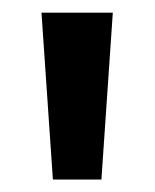

<svg xmlns="http://www.w3.org/2000/svg" viewBox="-20 -732 246 305"><path d="M141.1 -446.8H64L45.9 -711.9H159.2Z"/></svg>

Font: Creato Display Medium
Style: Regular
Weight: 500
Version: Version 1.000